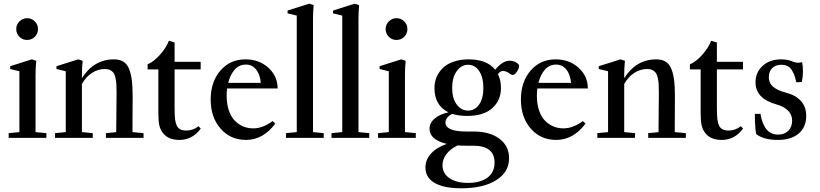

<svg xmlns="http://www.w3.org/2000/svg" viewBox="-20 -746 4436 1039"><path d="M126.5 -529.8Q102.1 -529.8 85 -546.9Q67.9 -564 67.9 -588.9Q67.9 -612.8 85.2 -630.1Q102.5 -647.5 126.5 -647.5Q151.4 -647.5 168.5 -630.4Q185.5 -613.3 185.5 -588.9Q185.5 -564 168.5 -546.9Q151.4 -529.8 126.5 -529.8ZM26.9 0V-25.4L85 -31.2V-360.4L35.2 -372.6V-387.7L152.3 -424.8L176.3 -417Q172.4 -380.4 172.4 -340.3V-31.2L231 -25.4V0Z M277.8 0V-25.4L335.9 -31.2V-360.4L285.6 -372.6V-387.7L403.3 -424.8L427.2 -417Q423.3 -380.4 423.3 -340.3V-323.2Q487.8 -424.8 597.2 -424.8Q628.4 -424.8 648.7 -411.6Q668.9 -398.4 679.4 -370.6Q689.9 -342.8 693.8 -309.1Q697.8 -275.4 697.8 -224.6Q697.8 -158.2 696.8 -31.2L756.8 -25.4V0H553.2V-25.4L608.9 -30.8Q610.8 -170.4 610.8 -242.7Q610.8 -270.5 609.9 -288.3Q608.9 -306.2 605.2 -323.7Q601.6 -341.3 594.7 -351.1Q587.9 -360.8 576.4 -366.7Q564.9 -372.6 548.3 -372.6Q510.3 -372.6 477.8 -351.6Q445.3 -330.6 423.3 -291.5V-31.2L481.9 -25.4V0Z M951.2 11.2Q890.1 11.2 861.8 -26.4Q848.1 -43.5 842.5 -66.2Q836.9 -88.9 836.9 -135.3V-370.6H778.8V-397.9Q812 -411.6 845.7 -449.7Q879.4 -487.8 894 -525.4L924.8 -516.1V-411.6H1065.9V-370.6H924.8V-167Q924.8 -120.1 927.5 -99.6Q930.2 -79.1 937 -65.4Q949.7 -39.6 987.8 -39.6Q1025.4 -39.6 1054.2 -63L1066.4 -50.3Q1021.5 11.2 951.2 11.2Z M1311 11.2Q1227.1 11.2 1173.6 -50Q1120.1 -111.3 1120.1 -207.5Q1120.1 -303.2 1172.6 -364Q1225.1 -424.8 1308.1 -424.8Q1382.3 -424.8 1432.4 -379.4Q1482.4 -334 1482.4 -267.1H1209Q1206.5 -245.1 1206.5 -229Q1206.5 -183.6 1218.3 -148.7Q1230 -113.8 1250.5 -93Q1271 -72.3 1296.1 -61.8Q1321.3 -51.3 1350.6 -51.3Q1401.4 -51.3 1455.6 -90.8L1469.7 -77.1Q1403.8 11.2 1311 11.2ZM1311 -396.5Q1273.9 -396.5 1249.8 -368.9Q1225.6 -341.3 1214.8 -297.4H1391.6Q1386.7 -345.2 1365.2 -370.8Q1343.8 -396.5 1311 -396.5Z M1527.8 0V-25.4L1585.9 -31.2V-661.6L1536.1 -673.8V-689L1653.3 -726.1L1677.2 -718.3Q1673.8 -678.2 1673.8 -642.1V-31.2L1731.9 -25.4V0Z M1773.9 0V-25.4L1832 -31.2V-661.6L1782.2 -673.8V-689L1899.4 -726.1L1923.3 -718.3Q1919.9 -678.2 1919.9 -642.1V-31.2L1978 -25.4V0Z M2125.5 -529.8Q2101.1 -529.8 2084 -546.9Q2066.9 -564 2066.9 -588.9Q2066.9 -612.8 2084.2 -630.1Q2101.6 -647.5 2125.5 -647.5Q2150.4 -647.5 2167.5 -630.4Q2184.6 -613.3 2184.6 -588.9Q2184.6 -564 2167.5 -546.9Q2150.4 -529.8 2125.5 -529.8ZM2025.9 0V-25.4L2084 -31.2V-360.4L2034.2 -372.6V-387.7L2151.4 -424.8L2175.3 -417Q2171.4 -380.4 2171.4 -340.3V-31.2L2230 -25.4V0Z M2507.8 -118.7Q2461.9 -118.7 2427.2 -129.9Q2390.6 -110.4 2390.6 -83Q2390.6 -34.2 2506.3 -34.2H2544.4Q2631.3 -34.2 2683.1 5.1Q2734.9 44.4 2734.9 110.4Q2734.9 185.1 2665.3 229Q2595.7 272.9 2476.1 272.9Q2382.8 272.9 2332.8 244.4Q2282.7 215.8 2282.2 161.1Q2282.2 118.2 2312.5 85Q2342.8 51.8 2397.9 32.7Q2305.2 10.7 2304.2 -49.3Q2304.7 -81.5 2332.8 -105Q2360.8 -128.4 2406.7 -138.2Q2331.1 -174.8 2331.1 -270Q2331.1 -301.3 2342.5 -328.6Q2354 -356 2376 -377.7Q2397.9 -399.4 2434.1 -412.1Q2470.2 -424.8 2515.6 -424.8Q2614.7 -424.8 2659.7 -368.7Q2699.7 -417.5 2737.8 -417.5Q2759.8 -417.5 2777.8 -405.3Q2789.1 -397.5 2789.1 -387.7Q2789.1 -376.5 2777.6 -358.6Q2766.1 -340.8 2755.9 -340.8Q2745.6 -340.8 2737.3 -348.6Q2731.9 -353.5 2720.5 -357.9Q2709 -362.3 2701.7 -362.3Q2688.5 -362.3 2674.3 -345.2Q2690.9 -313.5 2690.9 -269.5Q2690.9 -203.6 2644.3 -161.1Q2597.7 -118.7 2507.8 -118.7ZM2513.2 -147.5Q2549.8 -147.5 2572.8 -180.4Q2595.7 -213.4 2595.7 -270Q2595.7 -327.6 2573 -361.6Q2550.3 -395.5 2513.2 -395.5Q2476.1 -395.5 2451.4 -360.8Q2426.8 -326.2 2426.8 -270Q2426.8 -213.9 2451.4 -180.7Q2476.1 -147.5 2513.2 -147.5ZM2374.5 147.5Q2374.5 192.4 2412.1 218Q2449.7 243.7 2512.2 243.7Q2579.6 243.7 2617.9 215.3Q2656.2 187 2656.2 133.3Q2656.2 42.5 2540.5 42.5H2502.4Q2477.1 42.5 2456.1 41Q2416 60.5 2395.3 88.6Q2374.5 116.7 2374.5 147.5Z M2989.7 11.2Q2905.8 11.2 2852.3 -50Q2798.8 -111.3 2798.8 -207.5Q2798.8 -303.2 2851.3 -364Q2903.8 -424.8 2986.8 -424.8Q3061 -424.8 3111.1 -379.4Q3161.1 -334 3161.1 -267.1H2887.7Q2885.3 -245.1 2885.3 -229Q2885.3 -183.6 2897 -148.7Q2908.7 -113.8 2929.2 -93Q2949.7 -72.3 2974.9 -61.8Q3000 -51.3 3029.3 -51.3Q3080.1 -51.3 3134.3 -90.8L3148.4 -77.1Q3082.5 11.2 2989.7 11.2ZM2989.7 -396.5Q2952.6 -396.5 2928.5 -368.9Q2904.3 -341.3 2893.6 -297.4H3070.3Q3065.4 -345.2 3043.9 -370.8Q3022.5 -396.5 2989.7 -396.5Z M3212.4 0V-25.4L3270.5 -31.2V-360.4L3220.2 -372.6V-387.7L3337.9 -424.8L3361.8 -417Q3357.9 -380.4 3357.9 -340.3V-323.2Q3422.4 -424.8 3531.7 -424.8Q3563 -424.8 3583.3 -411.6Q3603.5 -398.4 3614 -370.6Q3624.5 -342.8 3628.4 -309.1Q3632.3 -275.4 3632.3 -224.6Q3632.3 -158.2 3631.3 -31.2L3691.4 -25.4V0H3487.8V-25.4L3543.5 -30.8Q3545.4 -170.4 3545.4 -242.7Q3545.4 -270.5 3544.4 -288.3Q3543.5 -306.2 3539.8 -323.7Q3536.1 -341.3 3529.3 -351.1Q3522.5 -360.8 3511 -366.7Q3499.5 -372.6 3482.9 -372.6Q3444.8 -372.6 3412.4 -351.6Q3379.9 -330.6 3357.9 -291.5V-31.2L3416.5 -25.4V0Z M3885.7 11.2Q3824.7 11.2 3796.4 -26.4Q3782.7 -43.5 3777.1 -66.2Q3771.5 -88.9 3771.5 -135.3V-370.6H3713.4V-397.9Q3746.6 -411.6 3780.3 -449.7Q3814 -487.8 3828.6 -525.4L3859.4 -516.1V-411.6H4000.5V-370.6H3859.4V-167Q3859.4 -120.1 3862.1 -99.6Q3864.7 -79.1 3871.6 -65.4Q3884.3 -39.6 3922.4 -39.6Q3960 -39.6 3988.8 -63L4001 -50.3Q3956.1 11.2 3885.7 11.2Z M4189 11.2Q4115.2 11.2 4072.8 -19.5Q4064.9 -48.8 4064.9 -129.9H4095.2Q4113.8 -17.6 4190.4 -17.6Q4225.6 -17.6 4246.1 -38.6Q4266.6 -59.6 4266.6 -93.8Q4266.6 -124.5 4244.9 -147Q4223.1 -169.4 4182.6 -180.7Q4068.4 -212.4 4068.4 -300.3Q4068.4 -354.5 4106.9 -389.6Q4145.5 -424.8 4207 -424.8Q4243.2 -424.8 4270.5 -412.6Q4294.9 -401.9 4320.8 -409.7Q4325.2 -386.2 4325.2 -359.9Q4325.2 -334.5 4319.3 -302.2L4289.1 -300.8Q4284.7 -322.3 4279.3 -337.2Q4273.9 -352.1 4264.9 -366.5Q4255.9 -380.9 4241.7 -388.2Q4227.5 -395.5 4208 -395.5Q4178.2 -395.5 4159.4 -377.9Q4140.6 -360.4 4140.6 -328.1Q4140.6 -294.9 4165.5 -275.1Q4190.4 -255.4 4234.9 -244.1Q4287.1 -230.5 4314.9 -198.7Q4342.8 -167 4342.8 -118.7Q4342.8 -58.1 4302.2 -23.4Q4261.7 11.2 4189 11.2Z"/></svg>

Font: Elstob 18pt Medium
Style: Regular
Weight: 500
Designer: Peter S. Baker
Version: Version 1.015